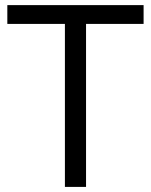

<svg xmlns="http://www.w3.org/2000/svg" viewBox="-20 -734 593 754"><path d="M317.9 0H234.9V-640.1H8.8V-713.9H543.9V-640.1H317.9Z"/></svg>

Font: f0_57812 
Style: Regular
Weight: 400
Foundry: Ascender Corporation
Version: Version 1.10